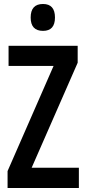

<svg xmlns="http://www.w3.org/2000/svg" viewBox="-20 -1037 432 964"><path d="M376 -93H18V-178L249 -706H23V-807H370V-722L139 -195H376ZM196 -1017Q256 -1017 256 -949Q256 -882 196 -882Q134 -882 134 -949Q134 -1017 196 -1017Z"/></svg>

Font: Noto Sans Kannada UI ExtraCondensed SemiBold
Style: Regular
Weight: 600
Width: 2
Designer: Jelle Bosma - Monotype Design Team
Foundry: Monotype Imaging Inc.
Version: Version 2.005; ttfautohint (v1.8.4.7-5d5b)